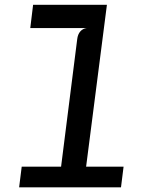

<svg xmlns="http://www.w3.org/2000/svg" viewBox="-20 -798 640 818"><path d="M231 -15 309 -631.5Q311.5 -652 322.2 -664.2Q333 -676.5 350 -678.5L319 -713.5L327 -777.5H435.5L337.5 -15ZM61.5 0 72.5 -88H506.5L495.5 0ZM109 -678.5 121 -777.5H435.5L403.5 -678.5Z"/></svg>

Font: Spline Sans Mono Medium
Style: Italic
Weight: 500
Italic angle: -4°
Monospace: yes
Designer: Eben Sorkin, Mirko Velimirovic
Foundry: Sorkin Type
Version: Version 1.004